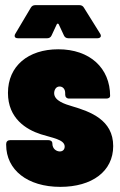

<svg xmlns="http://www.w3.org/2000/svg" viewBox="-20 -720 466 748"><path d="M50 -571H164C172 -571 178 -575 181 -582L201 -625C203 -629 207 -629 209 -625L229 -582C232 -575 238 -571 246 -571H360C368 -571 373 -575 373 -580C373 -583 372 -586 370 -589L307 -690C303 -697 297 -700 289 -700H118C110 -700 104 -697 100 -690L40 -589C38 -586 37 -583 37 -580C37 -574 42 -571 50 -571ZM215 8C338 8 421 -52 421 -151C421 -253 332 -285 261 -306C234 -314 191 -327 191 -357C191 -368 197 -383 212 -383C224 -383 234 -374 234 -357V-351C234 -342 240 -336 249 -336H394C403 -336 409 -340 409 -346C409 -455 330 -528 207 -528C90 -528 11 -463 11 -358C11 -258 83 -215 139 -197C182 -183 232 -177 232 -149C232 -138 225 -130 213 -130C201 -130 184 -139 184 -161C184 -169 178 -174 169 -174H19C10 -174 4 -168 4 -159V-156C4 -58 87 8 215 8Z"/></svg>

Font: Barlow Condensed Black
Style: Regular
Weight: 900
Width: 3
Designer: Jeremy Tribby
Foundry: Tribby Type
Version: Version 1.422;hotconv 1.0.109;makeotfexe 2.5.65596